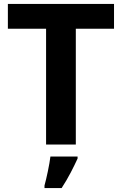

<svg xmlns="http://www.w3.org/2000/svg" viewBox="-20 -734 619 975"><path d="M365 0H214V-588H20V-714H559V-588H365ZM374 71Q359 104 339 142.5Q319 181 293 221H206V208Q214 179 223 136Q232 93 236 61H374Z"/></svg>

Font: Noto Sans Gurmukhi UI
Style: Bold
Weight: 700
Designer: Jelle Bosma - Monotype Design Team
Foundry: Monotype Imaging Inc.
Version: Version 2.004; ttfautohint (v1.8.4.7-5d5b)